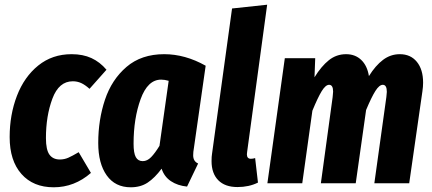

<svg xmlns="http://www.w3.org/2000/svg" viewBox="-20 -778 1835 815"><path d="M432 -482 360 -401Q341 -418 324.5 -425.5Q308 -433 289 -433Q230 -433 202.5 -359.5Q175 -286 175 -192Q175 -142 190 -121.5Q205 -101 234 -101Q253 -101 270 -108.5Q287 -116 314 -132L366 -44Q296 17 208 17Q121 17 71 -39.5Q21 -96 21 -196Q21 -291 52 -371.5Q83 -452 142.5 -500Q202 -548 284 -548Q332 -548 368 -531.5Q404 -515 432 -482Z M853 -499 803 -149Q800 -133 800 -119Q800 -93 821 -84L774 14Q734 10 705.5 -9Q677 -28 666 -62Q637 -23 607 -3Q577 17 535 17Q469 17 433 -33.5Q397 -84 397 -171Q397 -269 425.5 -354.5Q454 -440 517 -494Q580 -548 677 -548Q766 -548 853 -499ZM547 -168Q547 -128 556.5 -111Q566 -94 586 -94Q605 -94 621.5 -111Q638 -128 657 -159L696 -435Q679 -440 664 -440Q607 -440 577 -357.5Q547 -275 547 -168Z M1029 -133Q1028 -129 1028 -123Q1028 -104 1045 -104Q1054 -104 1063 -107L1075 -3Q1037 16 988 16Q935 16 906.5 -13Q878 -42 878 -94Q878 -114 880 -125L965 -742L1114 -758Z M1776 -427Q1776 -410 1773 -390L1717 0H1569L1620 -366Q1622 -382 1622 -388Q1622 -418 1605 -418Q1590 -418 1573.5 -392Q1557 -366 1534 -311L1490 0H1342L1392 -366Q1394 -384 1394 -389Q1394 -418 1377 -418Q1362 -418 1345.5 -391Q1329 -364 1306 -308L1263 0H1115L1189 -531H1318L1315 -450Q1344 -497 1376 -522.5Q1408 -548 1449 -548Q1488 -548 1513.5 -523.5Q1539 -499 1546 -455Q1574 -500 1606 -524Q1638 -548 1677 -548Q1723 -548 1749.5 -515.5Q1776 -483 1776 -427Z"/></svg>

Font: Fira Sans Extra Condensed
Style: Bold Italic
Weight: 700
Width: 3
Italic angle: -8°
Designer: Carrois Corporate & Edenspiekermann AG
Foundry: Carrois Corporate GbR & Edenspiekermann AG
Version: Version 4.203